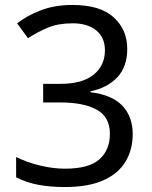

<svg xmlns="http://www.w3.org/2000/svg" viewBox="-20 -744 612 774"><path d="M493 -547Q493 -475 453 -432.5Q413 -390 345 -376V-372Q431 -362 473 -318Q515 -274 515 -203Q515 -141 486 -92.5Q457 -44 396.5 -17Q336 10 241 10Q185 10 137 1.5Q89 -7 45 -29V-111Q90 -89 142 -76.5Q194 -64 242 -64Q338 -64 380.5 -101.5Q423 -139 423 -205Q423 -272 370.5 -301.5Q318 -331 223 -331H154V-406H224Q312 -406 357.5 -443Q403 -480 403 -541Q403 -593 368 -621.5Q333 -650 273 -650Q215 -650 174 -633Q133 -616 93 -590L49 -650Q87 -680 143.5 -702Q200 -724 272 -724Q384 -724 438.5 -674Q493 -624 493 -547Z"/></svg>

Font: Noto Sans Old North Arabian
Style: Regular
Weight: 400
Designer: Monotype Design Team
Foundry: Monotype Imaging Inc.
Version: Version 2.001; ttfautohint (v1.8.4.7-5d5b)